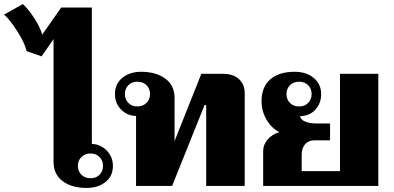

<svg xmlns="http://www.w3.org/2000/svg" viewBox="-114 -917 1941 947"><path d="M150 -120V-724L91 -639L17 -665Q9 -704 -29.5 -764Q-68 -824 -94 -845L-1 -897Q27 -871 56.5 -825Q86 -779 94 -746L188 -880H339V-207Q365 -207 389 -193Q413 -179 428 -154.5Q443 -130 443 -99Q443 -48 406 -19Q369 10 314 10Q240 10 195 -23.5Q150 -57 150 -120ZM394 -99Q394 -125 377 -142.5Q360 -160 333 -160Q305 -160 287.5 -142.5Q270 -125 270 -99Q270 -73 287 -55.5Q304 -38 333 -38Q361 -38 377.5 -55.5Q394 -73 394 -99Z M557 -345Q513 -346 483 -377Q453 -408 453 -453Q453 -504 490 -533.5Q527 -563 582 -563Q655 -563 701 -529.5Q747 -496 747 -434V-221L879 -553H985Q1037 -553 1065 -526.5Q1093 -500 1093 -458V0H903V-393Q903 -399 900 -399H895L735 0H557ZM626 -453Q626 -479 609 -496.5Q592 -514 563 -514Q536 -514 519 -496.5Q502 -479 502 -453Q502 -427 519 -409.5Q536 -392 563 -392Q591 -392 608.5 -409.5Q626 -427 626 -453Z M1184 -172Q1184 -203 1206 -229Q1228 -255 1264 -265Q1225 -285 1200.5 -327Q1176 -369 1176 -418Q1176 -488 1219 -525.5Q1262 -563 1339 -563Q1397 -563 1433.5 -532.5Q1470 -502 1470 -453Q1470 -407 1441.5 -376Q1413 -345 1366 -344Q1369 -326 1392 -317Q1415 -308 1445 -308H1514V-225H1439Q1407 -225 1390.5 -205Q1374 -185 1374 -156V-73H1563V-553H1752V0H1184ZM1423 -453Q1423 -479 1406 -496.5Q1389 -514 1362 -514Q1333 -514 1316 -496.5Q1299 -479 1299 -453Q1299 -427 1316 -409.5Q1333 -392 1362 -392Q1389 -392 1406 -409.5Q1423 -427 1423 -453Z"/></svg>

Font: Taviraj ExtraBold
Style: Regular
Weight: 800
Designer: Katatrad Team
Foundry: CadsonDemak
Version: Version 1.001